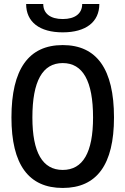

<svg xmlns="http://www.w3.org/2000/svg" viewBox="-20 -928 626 958"><path d="M293 9.8C462.9 9.8 548.8 -106.4 548.8 -341.8C548.8 -583 462.9 -703.1 293 -703.1C123 -703.1 37.1 -583 37.1 -341.8C37.1 -106.4 123 9.8 293 9.8ZM293 -80.1C192.4 -80.1 141.6 -167 141.6 -341.8C141.6 -523.4 192.4 -613.3 293 -613.3C393.6 -613.3 444.3 -523.4 444.3 -341.8C444.3 -167 393.6 -80.1 293 -80.1ZM293 -766.6C408.7 -766.6 475.6 -818.4 475.6 -908.2H390.1C390.1 -860.4 354.5 -833 293 -833C231.4 -833 195.8 -860.4 195.8 -908.2H110.4C110.4 -818.4 177.2 -766.6 293 -766.6Z"/></svg>

Font: Cascadia Code PL
Style: Regular
Weight: 400
Monospace: yes
Designer: Aaron Bell
Foundry: Saja Typeworks
Version: Version 2404.023